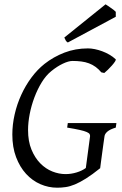

<svg xmlns="http://www.w3.org/2000/svg" viewBox="-20 -854 564 889"><path d="M516.1 -263.2Q489.7 -255.4 477.5 -244.9Q465.3 -234.4 463.9 -223.1Q461.9 -210 459 -188.7Q456.1 -167.5 453.1 -145.5Q450.2 -123.5 447.5 -104Q444.8 -84.5 443.8 -75.2Q406.7 -45.4 378.4 -27.6Q350.1 -9.8 327.1 -0.2Q304.2 9.3 284.4 12.2Q264.6 15.1 245.1 15.1Q204.6 15.1 167 -1.2Q129.4 -17.6 100.6 -49.1Q71.8 -80.6 54.4 -126.5Q37.1 -172.4 37.1 -231Q37.1 -277.3 47.9 -324.5Q58.6 -371.6 78.4 -414.8Q98.1 -458 125.5 -494.9Q152.8 -531.7 186 -558.1Q227.5 -590.8 278.3 -610.4Q329.1 -629.9 387.2 -629.9Q401.9 -629.9 418.9 -626.5Q436 -623 453.1 -616.7Q470.2 -610.4 486.3 -601.1Q502.4 -591.8 515.1 -580.1Q518.1 -577.6 512.7 -569.3Q507.3 -561 498.5 -551Q489.7 -541 479.7 -531.2Q469.7 -521.5 462.9 -516.1L449.2 -519Q436.5 -534.2 422.4 -544.4Q408.2 -554.7 391.8 -560.8Q375.5 -566.9 356.7 -569.3Q337.9 -571.8 315.9 -571.8Q297.4 -571.8 270.8 -559.1Q244.1 -546.4 217.8 -524.9Q192.9 -504.9 173.1 -472.7Q153.3 -440.4 139.2 -402.6Q125 -364.7 117.4 -325.4Q109.9 -286.1 109.9 -252Q109.9 -199.7 125.7 -161.4Q141.6 -123 166.5 -97.7Q191.4 -72.3 222.2 -60.1Q252.9 -47.9 283.2 -47.9Q309.6 -47.9 335 -55.7Q360.4 -63.5 377.4 -76.2L397 -223.1Q397.5 -228 395 -232.9Q392.6 -237.8 381.6 -242.7Q370.6 -247.6 349.1 -252.4Q327.6 -257.3 291 -263.2L293.9 -284.2H519ZM516.1 -776.4 293.9 -657.2Q287.1 -661.6 284.7 -666Q282.2 -670.4 277.8 -680.2L468.8 -834L480 -826.7Q486.3 -822.3 493.4 -817.4Q500.5 -812.5 506.8 -807.6Q513.2 -802.7 516.1 -799.3Z"/></svg>

Font: Gentium Basic
Style: Italic
Weight: 400
Italic angle: -8°
Designer: J. Victor Gaultney and Annie Olsen
Foundry: SIL International
Version: Version 1.102; 2013; Maintenance release